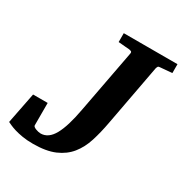

<svg xmlns="http://www.w3.org/2000/svg" viewBox="-181 -795 891 934"><g transform="rotate(30 264.5 -327.5)"><path d="M481 -615.2Q474.1 -615.2 471.4 -611.1Q468.8 -606.9 466.8 -600.1L402.8 -256.8Q392.1 -197.8 376.2 -147.7Q360.4 -97.7 331.1 -61.3Q301.8 -24.9 254.2 -4.4Q206.5 16.1 132.8 16.1Q99.6 16.1 73.5 11.7Q47.4 7.3 28.3 1.5Q9.3 -4.4 -2.7 -10Q-14.6 -15.6 -20 -18.1L14.2 -191.9H96.2V-65.9Q96.2 -62 100.8 -58.3Q105.5 -54.7 112.3 -52Q119.1 -49.3 126.7 -47.6Q134.3 -45.9 140.1 -45.9Q183.6 -45.9 211.4 -95.9Q239.3 -146 257.8 -249L324.2 -601.1Q325.7 -609.9 320.8 -612.5Q315.9 -615.2 306.2 -616.2Q296.9 -616.7 287.1 -617.7Q278.8 -618.7 268.1 -619.4Q257.3 -620.1 247.1 -621.1V-670.9H548.8V-621.1Z"/></g></svg>

Font: Charis SIL Cyr
Style: Bold Italic
Weight: 700
Italic angle: -11°
Foundry: SIL International
Version: Version 5.000